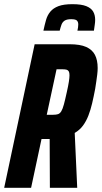

<svg xmlns="http://www.w3.org/2000/svg" viewBox="-32 -900 488 920"><path d="M-12 0 134 -688H301Q352 -688 381 -675Q410 -662 423 -637Q436 -612 436 -574Q436 -560 434 -543.5Q432 -527 429.5 -510Q427 -493 424 -474Q417 -437 409.5 -405Q402 -373 391.5 -346Q381 -319 365.5 -298Q350 -277 326 -263L338 0H207L206 -234Q204 -234 202 -234Q200 -234 198 -234H167L117 0ZM192 -350H222Q237 -350 246 -353Q255 -356 261.5 -366.5Q268 -377 274 -399Q280 -421 288 -458Q295 -489 298 -508.5Q301 -528 301 -539Q301 -552 297.5 -558Q294 -564 287 -566Q280 -568 268 -568H239ZM176 -753Q182 -781 188.5 -804Q195 -827 209 -844Q223 -861 248 -870.5Q273 -880 315 -880Q358 -880 381.5 -870.5Q405 -861 414.5 -844.5Q424 -828 424 -805Q424 -794 422 -781Q420 -768 418 -753H339Q341 -761 342 -769Q343 -777 343 -783Q343 -795 336.5 -801.5Q330 -808 309 -808Q288 -808 277.5 -801Q267 -794 262.5 -781.5Q258 -769 254 -753Z"/></svg>

Font: Saira ExtraCondensed ExtraBold
Style: Italic
Weight: 800
Width: 2
Italic angle: -12°
Designer: Hector Gatti with collaboration of the Omnibus-Type team
Foundry: Omnibus-Type
Version: Version 1.101